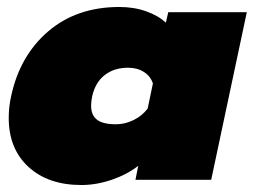

<svg xmlns="http://www.w3.org/2000/svg" viewBox="-20 -515 727 550"><path d="M5 -177Q5 -209 12 -240Q37 -356 118.5 -425.5Q200 -495 322 -495Q364 -495 399 -482.5Q434 -470 455 -450L462 -480H687L585 0H368L376 -40Q344 -15 300 0Q256 15 213 15Q118 15 61.5 -37Q5 -89 5 -177ZM403 -204 418 -276Q411 -297 392 -309Q373 -321 347 -321Q307 -321 280 -300Q253 -279 244 -239Q241 -224 241 -212Q241 -185 258 -172Q275 -159 312 -159Q338 -159 362.5 -171Q387 -183 403 -204Z"/></svg>

Font: Prompt Black
Style: Italic
Weight: 900
Italic angle: -12°
Designer: Katatrad Team
Foundry: CadsonDemak
Version: Version 1.001